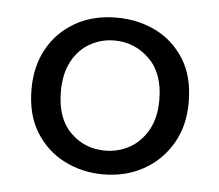

<svg xmlns="http://www.w3.org/2000/svg" viewBox="-37 -752 506 443"><g transform="rotate(5 216.5 -530.5)"><path d="M216 -349Q168 -349 126.5 -370Q85 -391 60 -431.5Q35 -472 35 -531Q35 -584 57.5 -624.5Q80 -665 121 -688.5Q162 -712 217 -712Q267 -712 308 -691.5Q349 -671 374 -631Q399 -591 399 -531Q399 -476 374.5 -435Q350 -394 309 -371.5Q268 -349 216 -349ZM216 -404Q247 -404 273 -418.5Q299 -433 315 -461.5Q331 -490 331 -531Q331 -593 297 -626Q263 -659 216 -659Q186 -659 160 -644.5Q134 -630 118.5 -601.5Q103 -573 103 -531Q103 -469 136 -436.5Q169 -404 216 -404Z"/></g></svg>

Font: Rethink Sans
Style: Regular
Weight: 400
Designer: The Rethink Sans project authors (Hans Thiessen). DM Sans designed by Colophon Foundry.
Foundry: Rethink Communications LLC
Version: Version 1.001